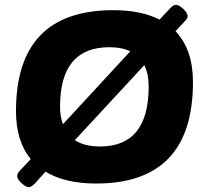

<svg xmlns="http://www.w3.org/2000/svg" viewBox="-20 -750 844 793"><path d="M99 23Q91 23 79.5 15Q68 7 59.5 -3.5Q51 -14 51 -24Q51 -33 62 -45L107 -93Q46 -167 46 -291Q46 -708 448 -708Q563 -708 639 -669L683 -716Q696 -730 707 -730Q715 -730 726.5 -722Q738 -714 746.5 -703Q755 -692 755 -683Q755 -674 744 -663L705 -621Q777 -545 777 -411Q777 8 377 8Q248 8 168 -41L123 9Q109 23 99 23ZM228 -310Q228 -268 240 -237L518 -538Q483 -555 432 -555Q228 -555 228 -310ZM393 -145Q594 -145 594 -392Q594 -445 576 -481L289 -171Q329 -145 393 -145Z"/></svg>

Font: Asap Semi Expanded Semi Expanded ExtraBold
Style: Italic
Weight: 800
Width: 6
Italic angle: -6°
Designer: Pablo Cosgaya
Foundry: Omnibus-Type
Version: Version 3.001; ttfautohint (v1.8.4.7-5d5b)